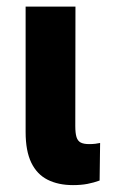

<svg xmlns="http://www.w3.org/2000/svg" viewBox="-20 -548 354 574"><path d="M56.6 -528.3H205.6L205.1 -171.4Q205.1 -149.9 208.7 -138.2Q212.4 -126.5 221.4 -121.8Q230.5 -117.2 246.6 -117.2Q257.3 -117.2 265.1 -118.2Q272.9 -119.1 279.3 -120.6L277.8 -8.3Q260.7 -2 241.7 1.7Q222.7 5.4 198.2 5.4Q154.3 5.4 122.3 -10.7Q90.3 -26.9 73.5 -61.8Q56.6 -96.7 56.6 -153.3Z"/></svg>

Font: Roboto Condensed ExtraBold
Style: Regular
Weight: 800
Designer: Christian Robertson
Foundry: Google
Version: Version 3.008; 2023